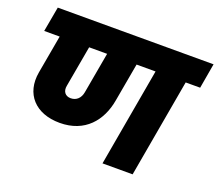

<svg xmlns="http://www.w3.org/2000/svg" viewBox="-122 -912 1232 1084"><g transform="rotate(20 493.5 -370.0)"><path d="M294 -284C261 -284 243 -308 250 -343L294 -590H402L358 -343C352 -308 329 -284 294 -284ZM24 -590H117L76 -360C52 -224 137 -132 283 -132C434 -132 516 -232 538 -360L579 -590H693L589 0H770L874 -590H961L987 -740H51Z"/></g></svg>

Font: SVN-Poppins ExtraBold
Style: Italic
Weight: 800
Italic angle: -10°
Designer: Ninad Kale (Devanagari), Jonny Pinhorn (Latin)
Foundry: Indian Type Foundry
Version: Version 3.002 2017